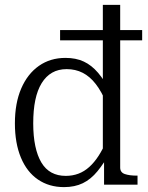

<svg xmlns="http://www.w3.org/2000/svg" viewBox="-20 -756 606 786"><path d="M248 -519Q291 -519 323 -504Q355 -489 381.5 -458Q408 -427 433 -378L415 -335Q396 -381 372 -412Q348 -443 318.5 -458Q289 -473 253 -473Q219 -473 193.5 -458.5Q168 -444 150.5 -415.5Q133 -387 124.5 -346Q116 -305 116 -251Q116 -199 124.5 -158.5Q133 -118 149.5 -90.5Q166 -63 191 -49.5Q216 -36 249 -36Q277 -36 301 -45Q325 -54 345.5 -72.5Q366 -91 383.5 -118Q401 -145 416 -180L433 -136Q406 -88 379 -55Q352 -22 319 -6Q286 10 242 10Q181 10 135.5 -21Q90 -52 65.5 -111Q41 -170 41 -251Q41 -334 67 -394Q93 -454 139.5 -486.5Q186 -519 248 -519ZM401 -736H472V-70Q472 -50 491 -43.5Q510 -37 540 -37H543V0H406V-114L401 -119ZM562 -633V-591H226V-633Z"/></svg>

Font: Roboto Serif 28pt Condensed Light
Style: Regular
Weight: 300
Width: 3
Designer: Greg Gazdowicz
Foundry: Commercial Type
Version: Version 1.008